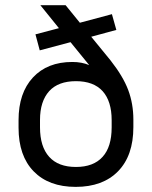

<svg xmlns="http://www.w3.org/2000/svg" viewBox="-20 -712 588 743"><path d="M496.1 -249V-220.2Q496.1 -109.9 437 -49.3Q377.9 11.2 272.9 11.2Q168.9 11.2 110.4 -48.8Q51.8 -108.9 51.8 -217.8V-247.1Q51.8 -352.1 107.4 -412.1Q163.1 -472.2 259.8 -472.2Q296.9 -472.2 325.2 -460L252.9 -548.8L133.8 -517.1L117.2 -579.1L208 -603L136.2 -691.9H233.9L289.1 -624L413.1 -657.2L430.2 -596.2L333 -569.8L407.2 -479Q456.1 -417 476.1 -363.8Q496.1 -310.5 496.1 -249ZM412.1 -247.1Q412.1 -320.3 377 -359.4Q341.8 -397.9 273.9 -397.9Q205.6 -397.9 170.4 -359.4Q134.8 -319.8 134.8 -248V-219.2Q134.8 -144.5 170.4 -105Q205.6 -65.9 273.9 -65.9Q341.8 -65.9 377 -105Q412.1 -143.6 412.1 -219.2Z"/></svg>

Font: D-DIN Exp
Style: Regular
Weight: 400
Width: 7
Designer: Charles Nix
Foundry: Datto Inc.
Version: Version 1.00